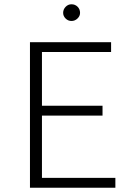

<svg xmlns="http://www.w3.org/2000/svg" viewBox="-20 -877 619 897"><path d="M120 0ZM519 -46V0H120V-680H499V-634H176V-383H459V-337H176V-46ZM275 -817Q275 -833 286.5 -845Q298 -857 314 -857Q331 -857 342.5 -845.5Q354 -834 354 -817Q354 -802 342 -790.5Q330 -779 314 -779Q298 -779 286.5 -790.5Q275 -802 275 -817Z"/></svg>

Font: Martel Sans ExtraLight
Style: Regular
Weight: 275
Designer: Dan Reynolds and Mathieu Réguer
Foundry: Dan Reynolds and Mathieu Réguer
Version: Version 1.002; ttfautohint (v1.1) -l 5 -r 5 -G 72 -x 0 -D la